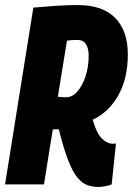

<svg xmlns="http://www.w3.org/2000/svg" viewBox="-34 -730 526 760"><path d="M-14 0 98 -700Q146 -704 188 -707Q230 -710 274 -710Q372 -710 422 -659Q472 -608 472 -515Q472 -420 434.5 -353Q397 -286 333 -256Q348 -203 369 -182Q390 -161 414 -161Q417 -161 420 -161.5Q423 -162 425 -162L408 0Q400 4 383 7Q366 10 357 10Q333 10 312.5 3Q292 -4 273 -26.5Q254 -49 236 -95Q218 -141 199 -218Q193 -218 187 -218Q181 -218 175 -218L140 0ZM227 -345Q252 -345 272 -367.5Q292 -390 304.5 -427.5Q317 -465 317 -510Q317 -538 306.5 -555Q296 -572 271 -572Q261 -572 252.5 -571.5Q244 -571 231 -569L195 -347Q212 -345 227 -345Z"/></svg>

Font: Georama Condensed ExtraBold
Style: Italic
Weight: 800
Width: 3
Italic angle: -9°
Designer: Jean-Baptiste Levee
Foundry: Production Type
Version: Version 1.000